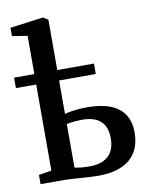

<svg xmlns="http://www.w3.org/2000/svg" viewBox="-109 -885 751 961"><g transform="rotate(-10 267.0 -405.0)"><path d="M310 9Q298 9 275.8 7.8Q253.5 6.5 228 4.8Q202.5 3 179.2 1.5Q156 0 141.5 0H20V-47L85 -57.5V-742.5L7.5 -754.5V-797L173 -819H177.5L201.5 -803.5V-325Q213 -328.5 230.5 -331.5Q248 -334.5 269.8 -336.5Q291.5 -338.5 315.5 -338.5Q387 -338.5 434.2 -319.8Q481.5 -301 505 -264.2Q528.5 -227.5 528.5 -174Q528.5 -84.5 473 -37.8Q417.5 9 310 9ZM279 -45Q319 -45 347.5 -58.2Q376 -71.5 391 -98.2Q406 -125 406 -165Q406 -204.5 391.8 -230.2Q377.5 -256 349.8 -268.8Q322 -281.5 280.5 -281.5Q264 -281.5 248.8 -280.2Q233.5 -279 221.2 -277.2Q209 -275.5 201.5 -273.5V-52.5Q213.5 -49.5 231.8 -47.2Q250 -45 279 -45ZM-18 -495V-548H388V-495Z"/></g></svg>

Font: Merriweather 36pt SemiBold
Style: Regular
Weight: 600
Version: Version 2.100